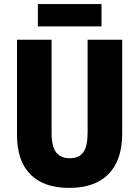

<svg xmlns="http://www.w3.org/2000/svg" viewBox="-20 -908 679 938"><path d="M577 -254Q577 -127 511 -58.5Q445 10 317 10Q194 10 128.5 -56Q63 -122 63 -250V-714H232V-259Q232 -193 254 -164Q276 -135 320 -135Q366 -135 387 -164Q408 -193 408 -260V-714H577ZM476 -888V-779H165V-888Z"/></svg>

Font: Noto Sans Bengali Condensed ExtraBold
Style: Regular
Weight: 800
Width: 3
Designer: Joana Ranito - Universal Thirst; Jelle Bosma - Monotype Design Team
Foundry: Universal Thirst ehf.
Version: Version 3.000; ttfautohint (v1.8.4.7-5d5b)